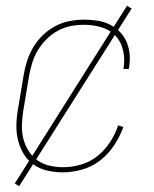

<svg xmlns="http://www.w3.org/2000/svg" viewBox="-20 -597 540 674"><path d="M201 8Q173 8 146.5 2Q120 -4 98.5 -19Q77 -34 63.5 -56Q50 -78 43.5 -104Q37 -130 37.5 -157.5Q38 -185 43 -213L63 -333Q67 -358 75 -383Q83 -408 97 -431.5Q111 -455 131 -474Q151 -493 174.5 -505.5Q198 -518 224 -523Q250 -528 276 -528Q299 -528 322 -524.5Q345 -521 365 -511Q385 -501 400.5 -485.5Q416 -470 424.5 -449.5Q433 -429 435 -406Q437 -383 433 -359L432 -355H413L414 -359Q419 -390 412 -420.5Q405 -451 385 -472Q365 -493 335.5 -501.5Q306 -510 274 -510Q251 -510 228 -505.5Q205 -501 183 -489Q161 -477 143 -459Q125 -441 112.5 -420Q100 -399 93 -376Q86 -353 82 -330L62 -210Q58 -185 57 -160Q56 -135 61.5 -112Q67 -89 79.5 -68.5Q92 -48 111 -34.5Q130 -21 153.5 -15.5Q177 -10 202 -10Q233 -10 265 -19.5Q297 -29 322.5 -49.5Q348 -70 366.5 -98.5Q385 -127 395 -157L413 -151Q401 -118 381 -87.5Q361 -57 332.5 -34.5Q304 -12 269 -2Q234 8 201 8ZM47 57 32 47 426 -577 442 -567Z"/></svg>

Font: Iosevka Thin
Style: Italic
Weight: 100
Italic angle: -9°
Monospace: yes
Designer: Belleve Invis
Foundry: Belleve Invis
Version: Version 32.5.0; ttfautohint (v1.8.4)